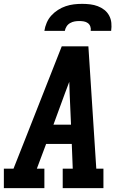

<svg xmlns="http://www.w3.org/2000/svg" viewBox="-24 -975 644 995"><path d="M-4 0V-101H46L103 -245L296 -735H434L475 -101H512V0H301V-101H353L348 -229H215L167 -101H206V0ZM344 -329 337 -490Q337 -505 336 -520.5Q335 -536 335 -551Q329 -536 323.5 -520.5Q318 -505 312 -490L253 -329ZM206 -815Q209 -836 218 -857Q227 -878 242 -894.5Q257 -911 276.5 -923.5Q296 -936 317 -943Q338 -950 359 -952.5Q380 -955 402 -955Q423 -955 443.5 -952.5Q464 -950 482.5 -943Q501 -936 516.5 -924Q532 -912 541.5 -894.5Q551 -877 553 -856.5Q555 -836 552 -815H446Q448 -827 444 -838Q440 -849 431 -855.5Q422 -862 410.5 -864Q399 -866 387 -866Q375 -866 363 -864Q351 -862 339.5 -855.5Q328 -849 321 -838Q314 -827 312 -815Z"/></svg>

Font: Iosevka Slab Extended
Style: Bold Italic
Weight: 700
Width: 7
Italic angle: -9°
Monospace: yes
Designer: Belleve Invis
Foundry: Belleve Invis
Version: Version 11.1.0; ttfautohint (v1.8.3)